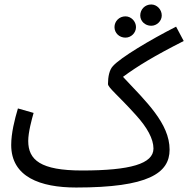

<svg xmlns="http://www.w3.org/2000/svg" viewBox="-20 -816 840 857"><path d="M655 -701C680 -701 702 -722 702 -747C702 -774 680 -796 655 -796C627 -796 606 -774 606 -747C606 -722 627 -701 655 -701ZM540 -648C565 -648 587 -669 587 -695C587 -721 565 -743 540 -743C512 -743 491 -721 491 -695C491 -669 512 -648 540 -648ZM320 21C642 21 737 -43 737 -148C737 -265 632 -363 529 -473C594 -521 668 -566 800 -633L766 -697C648 -637 518 -559 484 -521C468 -504 462 -473 462 -441C462 -425 508 -390 587 -302C637 -247 665 -196 665 -153C665 -85 562 -55 346 -55C161 -55 106 -102 106 -187C106 -226 122 -284 130 -312L60 -332C45 -282 30 -221 30 -169C30 -26 160 21 320 21Z"/></svg>

Font: Noto Sans Arabic UI Cn
Style: Regular
Weight: 400
Width: 3
Designer: Monotype Design Team, Nadine Chahine and Nizar Qandah
Foundry: Monotype Imaging Inc.
Version: Version 2.010